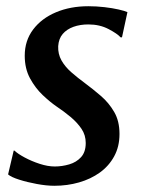

<svg xmlns="http://www.w3.org/2000/svg" viewBox="-20 -587 460 617"><path d="M372 -467H367.5Q357.5 -478.5 329 -493.5Q300.5 -508.5 264 -508.5Q237.5 -508.5 216 -500.8Q194.5 -493 181.5 -477.8Q168.5 -462.5 167 -438.5Q166 -413.5 177.5 -393Q189 -372.5 209.2 -354.8Q229.5 -337 254 -319Q279 -300.5 304.5 -278.5Q330 -256.5 347 -227.2Q364 -198 364 -156.5Q364 -116 347 -84.8Q330 -53.5 300.8 -32.5Q271.5 -11.5 234 -0.8Q196.5 10 154.5 10Q129.5 10 98.2 4.2Q67 -1.5 41.2 -9.8Q15.5 -18 6 -26.5L24 -103H26.5Q37.5 -92.5 59.5 -80.8Q81.5 -69 107.5 -60.5Q133.5 -52 156 -52Q179.5 -52 202.5 -58.8Q225.5 -65.5 240.5 -82Q255.5 -98.5 255.5 -127.5Q255.5 -153 241.8 -173.2Q228 -193.5 206.8 -211.2Q185.5 -229 161.5 -245Q141 -259 117.2 -281.5Q93.5 -304 76.5 -335.2Q59.5 -366.5 59.5 -408Q59.5 -456.5 86.5 -492.2Q113.5 -528 159.8 -547.5Q206 -567 264 -567Q290 -567 315.8 -564Q341.5 -561 361.2 -556.5Q381 -552 389.5 -548Z"/></svg>

Font: Merriweather 20pt Medium
Style: Italic
Weight: 500
Italic angle: -7.8°
Version: Version 2.101